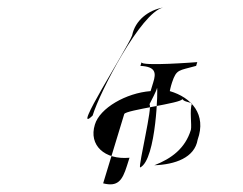

<svg xmlns="http://www.w3.org/2000/svg" viewBox="-20 -537 646 510"><path d="M226 -230C246 -295 354 -503 413 -517C374 -510 339 -483 331 -443C318 -408 166 -172 226 -230ZM232 -206C245 -250 315 -290 380 -295L387 -318C395 -343 394 -360 353 -362L356 -372C352 -360 504 -372 504 -372L501 -362C455 -349 449 -354 437 -318C433 -306 431 -295 431 -295C489 -278 529 -233 505 -166C497 -118 445 -100 390 -98C436 -116 472 -143 487 -192C490 -204 483 -246 490 -262C481 -267 470 -266 464 -274C465 -263 313 -245 310 -234L254 -50C293 -40 305 -58 317 -96L324 -118C258 -112 215 -151 232 -206ZM377 -260C386 -256 348 -100 352 -92C396 -112 400 -312 397 -303C395 -294 382 -270 377 -260Z"/></svg>

Font: Zinc
Style: Obl
Weight: 400
Version: Version 1